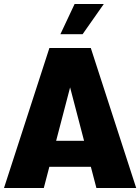

<svg xmlns="http://www.w3.org/2000/svg" viewBox="-23 -940 701 960"><path d="M237 -236H415L459 -106H193ZM224 -700H379L196 0H-3ZM276 -700H431L658 0H459ZM350 -920H496L390 -769H279Z"/></svg>

Font: Moderustic ExtraBold
Style: Regular
Weight: 800
Designer: Tural Alisoy
Foundry: TAFT Foundry
Version: Version 2.120